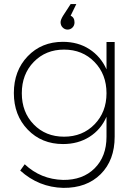

<svg xmlns="http://www.w3.org/2000/svg" viewBox="-20 -727 672 941"><path d="M311 -582Q297.4 -582 287.1 -592.3Q276.9 -602.5 276.9 -618.2Q276.9 -629.9 289.1 -649.9L326.2 -707H354L326.2 -649.9Q345.2 -641.6 345.2 -617.2Q345.2 -602.1 335.2 -592Q325.2 -582 311 -582ZM542 -521V-57.1Q542 58.1 473.4 126.5Q404.8 194.8 290 193.8Q169.9 190.9 79.1 108.9L101.1 78.1Q179.7 151.9 289.1 154.8Q385.7 155.8 443.8 97.9Q502 40 502 -57.1V-154.8Q474.6 -91.8 418.7 -56.4Q362.8 -21 289.1 -21Q184.1 -21 116 -91.6Q47.9 -162.1 47.9 -271Q47.9 -380.4 115.7 -451.2Q183.6 -522 288.1 -522Q362.3 -522 418 -486.1Q473.6 -450.2 502 -387.2V-521ZM502 -270Q502 -362.8 443.1 -423.3Q384.3 -483.9 293.9 -483.9Q204.1 -483.9 145.5 -423.6Q86.9 -363.3 86.9 -270Q86.9 -177.2 145.3 -117.2Q203.6 -57.1 293.9 -57.1Q384.3 -57.1 443.1 -117.4Q502 -177.7 502 -270Z"/></svg>

Font: Montserrat Ultra Light
Style: Regular
Weight: 200
Designer: Julieta Ulanovsky
Foundry: Julieta Ulanovsky
Version: Version 3.001;PS 003.001;hotconv 1.0.70;makeotf.lib2.5.58329